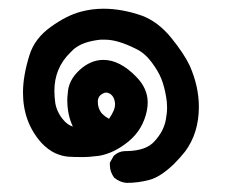

<svg xmlns="http://www.w3.org/2000/svg" viewBox="-20 -179 540 436"><path d="M145.5 108.4Q132.8 82 132.8 47.9Q132.8 41 133.8 34.2Q134.8 3.9 160.2 -19.5Q185.5 -43 214.8 -43Q252 -43 289.1 -4.9Q315.4 21.5 315.4 53.7Q315.4 62.5 313.5 72.3Q304.7 115.2 272 142.1Q239.3 168.9 205.1 174.8Q183.6 177.7 166.5 177.7Q149.4 177.7 135.3 176.8Q121.1 175.8 105.5 168.9Q88.9 161.1 74.2 145.5Q32.2 98.6 32.2 31.2Q32.2 -6.8 46.9 -53.7Q58.6 -91.8 95.7 -118.2Q130.9 -143.6 163.1 -152.3Q188.5 -159.2 214.8 -159.2Q256.8 -159.2 301.8 -143.6Q338.9 -129.9 368.7 -93.3Q398.4 -56.6 411.1 -29.3Q431.6 17.6 431.6 63.5Q431.6 123 400.4 165Q389.6 178.7 375 193.4Q344.7 222.7 319.3 229.5Q293.9 236.3 267.6 236.3Q252.9 235.4 239.3 224.6Q229.5 210.9 229.5 196.3Q229.5 194.3 229.5 190.4L238.3 174.8Q250 164.1 265.6 164.1Q267.6 164.1 268.6 164.1Q312.5 163.1 331.1 141.6Q351.6 119.1 356.4 93.8Q359.4 78.1 359.4 65.4Q359.4 52.7 357.4 42Q353.5 17.6 346.2 -0.5Q338.9 -18.6 323.2 -39.1Q308.6 -58.6 288.1 -68.4Q247.1 -88.9 218.8 -88.9Q212.9 -88.9 208 -88.9Q172.9 -85 154.3 -72.3Q146.5 -67.4 139.6 -59.6Q103.5 -24.4 103.5 27.3Q103.5 40 105.5 54.7Q109.4 78.1 127 96.7Q135.7 105.5 145.5 108.4ZM241.2 58.6Q241.2 56.6 241.2 54.7Q239.3 39.1 228.5 33.2Q224.6 31.2 220.7 31.2Q215.8 31.2 208 37.1Q202.1 43 202.1 51.8Q202.1 66.4 210 77.1L213.9 81.1Q218.8 85.9 227.5 90.8Q241.2 71.3 241.2 58.6Z"/></svg>

Font: JasonHandwriting2
Style: SemiBold
Weight: 600
Version: Version 1.04.7